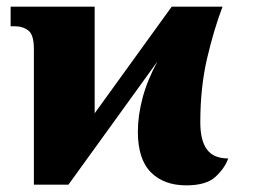

<svg xmlns="http://www.w3.org/2000/svg" viewBox="-20 -556 813 578"><path d="M541 2Q473 2 434 -37.5Q395 -77 395 -160Q395 -207 409 -260.5Q423 -314 454 -371L186 0H82V-409Q82 -451 65.5 -464Q49 -477 23 -477H12V-536H265V-215L497 -536H650Q624 -468 603.5 -380.5Q583 -293 583 -188Q583 -133 603 -106Q623 -79 667 -79Q657 -50 629 -24Q601 2 541 2Z"/></svg>

Font: Noto Serif SemiCondensed Black
Style: Regular
Weight: 900
Width: 4
Designer: Monotype Design Team
Foundry: Monotype Imaging Inc.
Version: Version 2.014; ttfautohint (v1.8.4.7-5d5b)